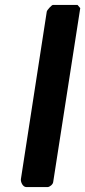

<svg xmlns="http://www.w3.org/2000/svg" viewBox="-20 -760 346 780"><path d="M295 -740H195C190 -740 171 -719 170 -713L65 -33C63 -22 72 0 87 0H173C182 0 195 -11 196 -20L306 -727Z"/></svg>

Font: Asimov Print
Style: CIt
Weight: 500
Designer: Google
Version: Version 2.000980: 2014